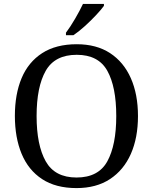

<svg xmlns="http://www.w3.org/2000/svg" viewBox="-20 -951 782 981"><path d="M371 10Q265 10 195 -36Q125 -82 90.5 -165Q56 -248 56 -359Q56 -470 90.5 -552Q125 -634 195.5 -679.5Q266 -725 372 -725Q473 -725 542.5 -679.5Q612 -634 648.5 -551.5Q685 -469 685 -358Q685 -247 648.5 -164.5Q612 -82 542 -36Q472 10 371 10ZM371 -44Q483 -44 528.5 -127Q574 -210 574 -358Q574 -507 528.5 -589Q483 -671 372 -671Q260 -671 213.5 -589Q167 -507 167 -358Q167 -210 213.5 -127Q260 -44 371 -44ZM317 -784Q339 -813 363.5 -855Q388 -897 404 -931H511V-921Q499 -904 472 -875Q445 -846 413.5 -817.5Q382 -789 355 -771H317Z"/></svg>

Font: Noto Serif Old Uyghur
Style: Regular
Weight: 400
Designer: Lewis McGuffie
Foundry: Google LLC
Version: Version 1.003; ttfautohint (v1.8.4.7-5d5b)